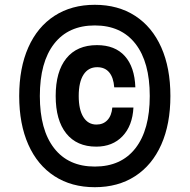

<svg xmlns="http://www.w3.org/2000/svg" viewBox="-20 -800 790 800"><path d="M60 -400Q60 -517 98 -602.5Q136 -688 207 -734Q278 -780 375 -780Q472 -780 543 -734Q614 -688 652 -602.5Q690 -517 690 -400Q690 -283 652 -197.5Q614 -112 543 -66Q472 -20 375 -20Q278 -20 207 -66Q136 -112 98 -197.5Q60 -283 60 -400ZM604 -400Q604 -541 544.5 -617.5Q485 -694 375 -694Q265 -694 205.5 -617.5Q146 -541 146 -400Q146 -259 205.5 -182.5Q265 -106 375 -106Q485 -106 544.5 -182.5Q604 -259 604 -400ZM381 -189Q300 -189 256 -244Q212 -299 212 -400Q212 -502 256.5 -557Q301 -612 384 -612Q459 -612 500 -566.5Q541 -521 544 -436H456Q453 -477 435 -498.5Q417 -520 385 -520Q348 -520 328 -489Q308 -458 308 -400Q308 -343 327.5 -312Q347 -281 382 -281Q410 -281 427.5 -299.5Q445 -318 448 -352H536Q532 -276 490.5 -232.5Q449 -189 381 -189Z"/></svg>

Font: Martian Mono sWd Rg
Style: Regular
Weight: 400
Width: 6
Monospace: yes
Designer: Roman Shamin
Foundry: Evil Martians
Version: Version 1.000